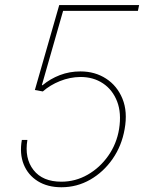

<svg xmlns="http://www.w3.org/2000/svg" viewBox="-20 -748 604 777"><path d="M228.5 9.8Q172.4 9.8 132.8 -14.9Q93.3 -39.6 75.9 -82.8Q58.6 -126 68.4 -181.6H90.8Q78.6 -107.4 115.5 -60.1Q152.3 -12.7 228.5 -12.7Q285.2 -12.7 334.7 -41Q384.3 -69.3 418.2 -117.7Q452.1 -166 461.9 -225.6Q472.2 -290.5 453.9 -337.6Q435.5 -384.8 396.7 -410.6Q357.9 -436.5 305.7 -436.5Q262.7 -436 222.7 -419.9Q182.6 -403.8 153.3 -377.9L121.1 -383.8L219.7 -727.5H543L538.1 -704.1H235.4L149.4 -403.3H152.3Q183.6 -429.2 222.4 -444.1Q261.2 -459 305.7 -459Q364.3 -459 409.2 -429.9Q454.1 -400.9 475.6 -348.4Q497.1 -295.9 484.4 -225.6Q472.7 -158.2 435.8 -105Q398.9 -51.8 345.2 -21Q291.5 9.8 228.5 9.8Z"/></svg>

Font: Inter Tight Thin
Style: Italic
Weight: 250
Italic angle: -9.39999°
Designer: Rasmus Andersson
Foundry: rsms
Version: Version 3.004